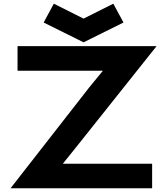

<svg xmlns="http://www.w3.org/2000/svg" viewBox="-20 -1011 875 1031"><path d="M36.6 0H796.9V-131.8H317.4L393.6 -226.6L820.8 -763.2H74.2V-631.3H532.7L459.5 -542ZM428.7 -783.7 643.1 -890.1 588.4 -991.2 428.7 -911.1 269 -991.2 214.4 -890.1Z"/></svg>

Font: Krona One
Style: Regular
Weight: 400
Designer: Yvonne Schüttler
Foundry: Yvonne Schüttler
Version: Version 1.002